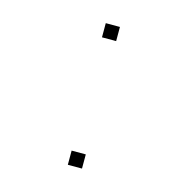

<svg xmlns="http://www.w3.org/2000/svg" viewBox="-83 -600 667 681"><g transform="rotate(15 250.0 -260.0)"><path d="M224 -468V-520H276V-468ZM224 0V-52H276V0Z"/></g></svg>

Font: Iosevka SS04 Thin
Style: Regular
Weight: 100
Monospace: yes
Designer: Belleve Invis
Foundry: Belleve Invis
Version: Version 19.0.0; ttfautohint (v1.8.4)